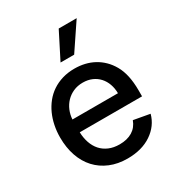

<svg xmlns="http://www.w3.org/2000/svg" viewBox="-186 -903 959 1035"><g transform="rotate(-30 293.5 -385.5)"><path d="M46.9 -269.2Q46.9 -307.2 54.2 -342.9Q61.4 -378.6 75.6 -410Q89.8 -441.4 111 -467.7Q132.1 -494 160.2 -512.8Q188.2 -531.6 223 -542.1Q257.8 -552.6 299 -552.6Q332 -552.6 362.2 -545.5Q392.4 -538.4 418.9 -524Q445.3 -509.6 467.3 -488.1Q489.3 -466.6 506 -437.5Q540.5 -377.5 540.5 -278.4V-240.8H152.7Q153.8 -205.3 164.1 -175.1Q174.4 -144.9 193.7 -123Q213.1 -101.2 241.5 -89Q269.9 -76.7 307.5 -76.7Q354.4 -76.7 386.7 -96.2Q419 -115.8 433.2 -154.5L533.7 -136.4Q515.6 -70 455.6 -29.5Q395.6 11 306.5 11Q246.4 11 198.3 -9.1Q150.2 -29.1 116.5 -65.7Q82.7 -102.3 64.8 -154.1Q46.9 -206 46.9 -269.2ZM436.4 -320.3Q436.1 -351.2 426.7 -377.5Q417.3 -403.8 399.7 -423.3Q382.1 -442.8 356.9 -453.8Q331.7 -464.8 299.7 -464.8Q267.4 -464.8 241.1 -453.1Q214.8 -441.4 195.8 -421.5Q176.8 -401.6 165.8 -375.4Q154.8 -349.1 153.1 -320.3ZM251.1 -618.3 334.2 -782H446L335.9 -618.3Z"/></g></svg>

Font: Inter P Medium
Style: Regular
Weight: 500
Designer: Rasmus Andersson
Foundry: rsms
Version: Version 3.018;git-588b23468